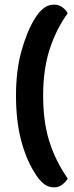

<svg xmlns="http://www.w3.org/2000/svg" viewBox="-20 -682 318 828"><path d="M213 126Q186 126 165.5 108Q145 90 129 62Q92 4 70.5 -79Q49 -162 49 -270Q49 -378 72.5 -462Q96 -546 129 -600Q145 -627 165.5 -644.5Q186 -662 213 -662Q233 -662 248.5 -651Q264 -640 272 -625Q221 -554 193.5 -467.5Q166 -381 166 -270Q166 -159 192 -74.5Q218 10 272 88Q264 102 248.5 114Q233 126 213 126Z"/></svg>

Font: Baloo Bhaijaan 2 SemiBold
Style: Regular
Weight: 600
Designer: Sanskriti Dholi, Noopur Datye and Ek Type
Foundry: Ek Type
Version: Version 1.700